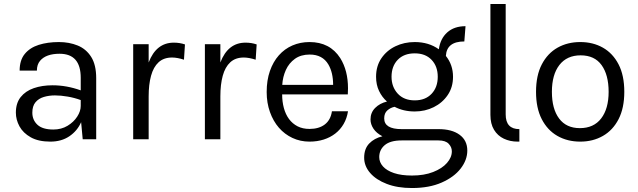

<svg xmlns="http://www.w3.org/2000/svg" viewBox="-20 -702 3218 968"><path d="M234 12Q173.5 12 135 -9.8Q96.5 -31.5 78.2 -65Q60 -98.5 60 -134Q60 -182 84.2 -212.5Q108.5 -243 150.2 -257.5Q192 -272 245 -272Q316 -272 387 -246.5V-310Q387 -431 280.5 -431Q212 -431 182 -395.5Q166 -376.5 166 -346H79Q79 -398.5 104.8 -430Q130.5 -461.5 175.2 -475.8Q220 -490 277 -490Q329 -490 371.8 -472.5Q414.5 -455 439.8 -415Q465 -375 465 -308V0H397L389 -86Q370 -42.5 330 -15.2Q290 12 234 12ZM249 -49Q289.5 -49 320.5 -67.8Q351.5 -86.5 369.2 -114Q387 -141.5 387 -168V-197.5Q356 -209 321.2 -215Q286.5 -221 257 -221Q227 -221 201 -213.2Q175 -205.5 159 -186.5Q143 -167.5 143 -134Q143 -97 168.8 -73Q194.5 -49 249 -49Z M729.5 0H651.5V-479H729.5V-387Q767.5 -487 856.5 -487Q886.5 -487 912.5 -478L907.5 -401Q873.5 -412 847.5 -412Q805.5 -412 779.5 -388Q753.5 -364 741.5 -320Q729.5 -276 729.5 -216Z M1091 0H1013V-479H1091V-387Q1129 -487 1218 -487Q1248 -487 1274 -478L1269 -401Q1235 -412 1209 -412Q1167 -412 1141 -388Q1115 -364 1103 -320Q1091 -276 1091 -216Z M1540.5 12Q1494 12 1454.5 -6.5Q1415 -25 1386.2 -58Q1357.5 -91 1341 -137.2Q1324.5 -183.5 1324.5 -238Q1324.5 -297.5 1340.8 -344Q1357 -390.5 1385.8 -423Q1414.5 -455.5 1454.2 -472.8Q1494 -490 1540.5 -490Q1643.5 -490 1695.5 -409Q1734.5 -346.5 1734.5 -256.5Q1734.5 -241.5 1733.5 -226H1402.5Q1402.5 -189.5 1411.2 -157.2Q1420 -125 1437.2 -101.8Q1454.5 -78.5 1480.2 -65.2Q1506 -52 1540.5 -52Q1588 -52 1617.5 -74.5Q1647 -97 1653.5 -141H1734.5Q1729 -105.5 1712.5 -77Q1696 -48.5 1670.5 -28.8Q1645 -9 1612 1.5Q1579 12 1540.5 12ZM1659.5 -274Q1659.5 -336 1635.5 -377Q1606 -427 1541.5 -427Q1497 -427 1467 -405.5Q1437 -384 1421.2 -349.2Q1405.5 -314.5 1403 -274Z M2057 246Q1984 246 1930 225.2Q1876 204.5 1846 169.8Q1816 135 1816 93Q1816 48 1841.5 21.5Q1867 -5 1908 -15Q1878 -30.5 1863 -53Q1848 -75.5 1848 -100Q1848 -134.5 1871.5 -158Q1895 -181.5 1931 -190Q1906 -212 1891 -243.5Q1876 -275 1876 -315Q1876 -369 1902.8 -408.2Q1929.5 -447.5 1973.8 -468.8Q2018 -490 2071 -490Q2141.5 -490 2192.5 -453.5Q2200 -507.5 2235 -538.8Q2270 -570 2327 -570L2321 -493Q2232 -493 2228 -420Q2264 -375 2264 -315Q2264 -262 2237.2 -222.8Q2210.5 -183.5 2166.8 -161.8Q2123 -140 2071 -140Q2014 -140 1969.5 -163.5Q1949 -159.5 1933 -145.5Q1917 -131.5 1917 -105Q1917 -51 2005 -51H2191Q2258.5 -51 2297.2 -22.5Q2336 6 2336 57Q2336 104.5 2302.5 147.8Q2269 191 2206.5 218.5Q2144 246 2057 246ZM2057 183Q2118.5 183 2163.8 165.2Q2209 147.5 2233.5 119.5Q2258 91.5 2258 61Q2258 39.5 2242 22.8Q2226 6 2191 6H2005Q1948 6 1920 29.5Q1892 53 1892 90Q1892 116 1910.8 137Q1929.5 158 1966.2 170.5Q2003 183 2057 183ZM2071 -196Q2124.5 -196 2155.8 -229Q2187 -262 2187 -315Q2187 -367.5 2156 -400.2Q2125 -433 2071 -433Q2016.5 -433 1985.2 -400.5Q1954 -368 1954 -315Q1954 -264 1985.2 -230Q2016.5 -196 2071 -196Z M2452.5 -682H2529.5V-125Q2529.5 -51 2598.5 -51V12H2589.5Q2551.5 12 2520.2 -2.8Q2489 -17.5 2470.8 -47.5Q2452.5 -77.5 2452.5 -123Z M2905.5 12Q2840.5 12 2790.2 -16.8Q2740 -45.5 2711.2 -101.5Q2682.5 -157.5 2682.5 -239Q2682.5 -322 2711.8 -377.8Q2741 -433.5 2791.2 -461.8Q2841.5 -490 2905.5 -490Q2969.5 -490 3019.5 -461.8Q3069.5 -433.5 3098.5 -377.8Q3127.5 -322 3127.5 -239Q3127.5 -157.5 3098.8 -101.5Q3070 -45.5 3019.8 -16.8Q2969.5 12 2905.5 12ZM2903.5 -56Q2973.5 -56 3011 -105Q3048.5 -154 3048.5 -239Q3048.5 -324.5 3013 -373.8Q2977.5 -423 2907.5 -423Q2838 -423 2800.2 -374.2Q2762.5 -325.5 2762.5 -239Q2762.5 -153 2798.8 -104.5Q2835 -56 2903.5 -56Z"/></svg>

Font: Betina Sans
Style: Regular
Weight: 400
Designer: Jonathan Pinhorn (font) & Cristiano Sobral (main changes)
Version: Version 2.001;April 28, 2021;FontCreator 13.0.0.2655 32-bit;